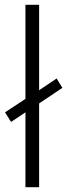

<svg xmlns="http://www.w3.org/2000/svg" viewBox="-20 -780 280 800"><path d="M86 0V-312L26 -272L1 -312L86 -368V-760H143V-404L216 -453L240 -414L143 -349V0Z"/></svg>

Font: Noto Sans Arabic Light
Style: Regular
Weight: 300
Designer: Monotype Design Team, Nadine Chahine, Nizar Qandah and Khaled Hosny
Foundry: Monotype Imaging Inc.
Version: Version 2.012; ttfautohint (v1.8.4.7-5d5b)